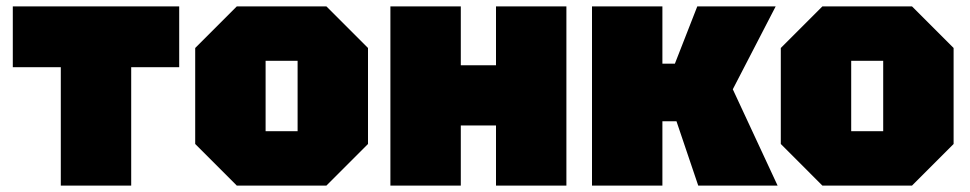

<svg xmlns="http://www.w3.org/2000/svg" viewBox="-20 -580 3030 600"><path d="M390 0V-370H540V-560H20V-370H170V0Z M590 -130V-430L720 -560H1000L1130 -430V-130L1000 0H720ZM810 -170H910V-390H810Z M1200 0V-560H1420V-376H1530V-560H1750V0H1530V-188H1420V0Z M1830 0V-560H2050V-381H2089L2159 -560H2404L2270 -301L2410 0H2162L2094 -201H2050V0Z M2420 -130V-430L2550 -560H2830L2960 -430V-130L2830 0H2550ZM2640 -170H2740V-390H2640Z"/></svg>

Font: Tektur Black
Style: Regular
Weight: 900
Designer: Adam Jagosz
Foundry: Adam Jagosz
Version: Version 1.005;gftools[0.9.30]